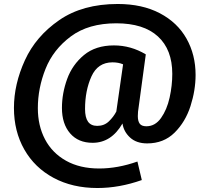

<svg xmlns="http://www.w3.org/2000/svg" viewBox="-20 -726 1052 964"><path d="M962 -350Q962 -273 936.5 -193.5Q911 -114 856.5 -60Q802 -6 719 -6Q665 -6 633 -35.5Q601 -65 595 -106Q539 -9 445 -9Q373 -9 332 -56.5Q291 -104 291 -184Q291 -257 317 -329Q343 -401 401.5 -449.5Q460 -498 552 -498Q637 -498 712 -453L673 -165Q672 -157 672 -143Q672 -118 681.5 -105Q691 -92 715 -92Q759 -92 788.5 -133.5Q818 -175 831.5 -235.5Q845 -296 845 -355Q845 -477 773 -543Q701 -609 564 -609Q424 -609 335.5 -543Q247 -477 208.5 -380Q170 -283 170 -183Q170 -95 206 -26.5Q242 42 311.5 81Q381 120 478 120Q571 120 670 85L692 178Q579 218 469 218Q344 218 249 167Q154 116 102 24.5Q50 -67 50 -184Q50 -303 105 -423.5Q160 -544 277.5 -625Q395 -706 571 -706Q694 -706 782.5 -659.5Q871 -613 916.5 -532Q962 -451 962 -350ZM564 -166 598 -403Q575 -413 545 -413Q471 -413 439 -342Q407 -271 407 -179Q407 -136 422 -115Q437 -94 468 -94Q503 -94 526.5 -116.5Q550 -139 564 -166Z"/></svg>

Font: FiraGO Medium
Style: Italic
Weight: 500
Italic angle: -8°
Designer: bBox Type GmbH
Foundry: bBox Type GmbH
Version: Version 1.001